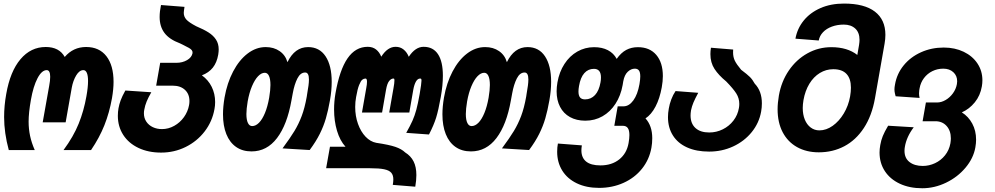

<svg xmlns="http://www.w3.org/2000/svg" viewBox="-20 -816 5440 1050"><path d="M2.5 -176Q2.5 -237.5 14 -301.5Q35.5 -425.5 92 -492.2Q148.5 -559 230 -559Q304 -559 334 -504.5Q380.5 -559 451 -559Q522.5 -559 561.8 -508.8Q601 -458.5 601 -368Q601 -329 592.5 -279.5Q578 -199 550.8 -130.8Q523.5 -62.5 478 4.5H327.5Q382 -69.5 410.2 -139.5Q438.5 -209.5 452.5 -289Q461.5 -338.5 461.5 -373Q461.5 -402 455 -417.2Q448.5 -432.5 436 -432.5Q414 -432.5 396.8 -403.8Q379.5 -375 372.5 -336.5L339 -147H213.5L249 -346.5Q254.5 -375.5 254.5 -396Q254.5 -432.5 235.5 -432.5Q208.5 -432.5 185.2 -388.2Q162 -344 149 -270Q136.5 -199 136.5 -151Q136.5 -111 144.5 -73Q152.5 -35 170 4.5H28Q2.5 -89.5 2.5 -176Z M624.5 -182.5Q624.5 -204.5 628 -224Q632 -246 639.8 -267.2Q647.5 -288.5 665.5 -321L807.5 -311.5Q791 -283 782 -261Q773 -239 769 -216Q767 -206.5 767 -196.5Q767 -170.5 780.2 -150.8Q793.5 -131 816 -120.5Q838.5 -110 865.5 -110Q901 -110 932.8 -127.8Q964.5 -145.5 986 -175.5Q1007.5 -205.5 1014 -241.5Q1016 -251.5 1016 -263.5Q1016 -302 991.2 -324.8Q966.5 -347.5 925 -347.5H834L856 -472.5H945Q977.5 -472.5 1003 -487.2Q1028.5 -502 1033 -525.5Q1034 -534.5 1029 -541.2Q1024 -548 1013.2 -554Q1002.5 -560 978.5 -572L964 -579Q906 -600.5 879.5 -635.8Q853 -671 853 -723.5Q853 -753.5 860.5 -788.5L989 -778.5Q985 -753.5 985 -745.5Q985 -725 999 -709.2Q1013 -693.5 1053 -672.5Q1094.5 -655 1120.5 -638.5Q1146.5 -622 1161.2 -599.5Q1176 -577 1176 -545.5Q1176 -534 1173.5 -517.5Q1166 -474 1144 -446.2Q1122 -418.5 1084 -404Q1119 -379 1137.8 -341Q1156.5 -303 1156.5 -258Q1156.5 -238 1153 -220Q1141 -151.5 1099.2 -97.2Q1057.5 -43 995.2 -12.2Q933 18.5 861 18.5Q791 18.5 737.2 -7Q683.5 -32.5 654 -78.2Q624.5 -124 624.5 -182.5Z M1199.5 -191Q1199.5 -232.5 1208 -282.5Q1222 -362.5 1255 -425.2Q1288 -488 1334.2 -523.2Q1380.5 -558.5 1433 -558.5Q1477.5 -558.5 1509.2 -536.5Q1541 -514.5 1552 -476Q1592 -558.5 1665 -558.5Q1727 -558.5 1760.5 -508Q1794 -457.5 1794 -368.5Q1794 -321 1784.5 -267.5Q1774.5 -211 1762.2 -168.8Q1750 -126.5 1729 -84.2Q1708 -42 1673.5 4.5L1525 -4.5Q1567.5 -62 1590.5 -100Q1613.5 -138 1630 -181.8Q1646.5 -225.5 1657.5 -287L1659.5 -300.5Q1664.5 -329 1667 -347.8Q1669.5 -366.5 1669.5 -381Q1669.5 -419.5 1649 -419.5Q1623 -419.5 1606.5 -387.2Q1590 -355 1581 -305.5L1574 -267.5Q1550.5 -134 1495 -61Q1439.5 12 1355.5 12Q1306 12 1271 -12.5Q1236 -37 1217.8 -82.5Q1199.5 -128 1199.5 -191ZM1452 -281.5Q1459 -323.5 1459 -351Q1459 -383.5 1451 -400.8Q1443 -418 1428 -418Q1409.5 -418 1391.2 -399Q1373 -380 1358 -344.5Q1343 -309 1334.5 -261.5Q1327.5 -219.5 1327.5 -192.5Q1327.5 -160.5 1335.8 -143.5Q1344 -126.5 1359 -126.5Q1378.5 -126.5 1396.5 -144.8Q1414.5 -163 1429 -198Q1443.5 -233 1452 -281.5Z M2131 165Q2131 142 2119.8 128.8Q2108.5 115.5 2081.5 109.8Q2054.5 104 2004.5 104H1763.5L1784.5 -13.5H1869.5Q1839 -47 1823 -100.8Q1807 -154.5 1807 -217.5Q1807 -261.5 1814.5 -305Q1837 -433.5 1880.5 -496.8Q1924 -560 1991 -560Q2018 -560 2036.5 -545.5Q2055 -531 2065 -506Q2099.5 -560 2143.5 -560Q2169 -560 2187.2 -545.2Q2205.5 -530.5 2215.5 -505.5Q2251.5 -560 2296.5 -560Q2348.5 -560 2375.2 -519.8Q2402 -479.5 2402 -402Q2402 -349 2390.5 -285.5Q2377.5 -212.5 2365 -172.2Q2352.5 -132 2326 -80.5L2201.5 -89.5Q2223.5 -128.5 2235.8 -156Q2248 -183.5 2256.8 -216Q2265.5 -248.5 2275 -301.5Q2285 -360 2285 -375Q2285 -382.5 2283.2 -384.5Q2281.5 -386.5 2277.5 -386.5Q2264.5 -386.5 2255 -370.5Q2245.5 -354.5 2240 -324.5L2218.5 -200.5H2108.5L2132 -334.5Q2137 -361 2137 -375.5Q2137 -382.5 2135.8 -384.5Q2134.5 -386.5 2131.5 -386.5Q2119 -386.5 2108 -372.8Q2097 -359 2091 -324.5L2069.5 -200.5H1959.5L1983 -334.5Q1987 -355 1987 -369Q1987 -386.5 1979 -386.5Q1969.5 -386.5 1961.2 -380Q1953 -373.5 1944 -351.2Q1935 -329 1927.5 -285.5Q1922.5 -259 1922.5 -231Q1922.5 -181 1937.8 -138.5Q1953 -96 1979.2 -68.5Q2005.5 -41 2037.5 -35Q2108 -24.5 2142.2 -12.8Q2176.5 -1 2195.5 17.5Q2226.5 36.5 2241.8 66.8Q2257 97 2257 141.5Q2257 170 2251 205L2128 195Q2131 178.5 2131 165Z M2399.5 -191Q2399.5 -232.5 2408 -282.5Q2422 -362.5 2455 -425.2Q2488 -488 2534.2 -523.2Q2580.5 -558.5 2633 -558.5Q2677.5 -558.5 2709.2 -536.5Q2741 -514.5 2752 -476Q2792 -558.5 2865 -558.5Q2927 -558.5 2960.5 -508Q2994 -457.5 2994 -368.5Q2994 -321 2984.5 -267.5Q2974.5 -211 2962.2 -168.8Q2950 -126.5 2929 -84.2Q2908 -42 2873.5 4.5L2725 -4.5Q2767.5 -62 2790.5 -100Q2813.5 -138 2830 -181.8Q2846.5 -225.5 2857.5 -287L2859.5 -300.5Q2864.5 -329 2867 -347.8Q2869.5 -366.5 2869.5 -381Q2869.5 -419.5 2849 -419.5Q2823 -419.5 2806.5 -387.2Q2790 -355 2781 -305.5L2774 -267.5Q2750.5 -134 2695 -61Q2639.5 12 2555.5 12Q2506 12 2471 -12.5Q2436 -37 2417.8 -82.5Q2399.5 -128 2399.5 -191ZM2652 -281.5Q2659 -323.5 2659 -351Q2659 -383.5 2651 -400.8Q2643 -418 2628 -418Q2609.5 -418 2591.2 -399Q2573 -380 2558 -344.5Q2543 -309 2534.5 -261.5Q2527.5 -219.5 2527.5 -192.5Q2527.5 -160.5 2535.8 -143.5Q2544 -126.5 2559 -126.5Q2578.5 -126.5 2596.5 -144.8Q2614.5 -163 2629 -198Q2643.5 -233 2652 -281.5Z M3027 14Q3027 -10.5 3031 -31L3162 -21Q3159.5 -5 3159.5 6Q3159.5 46.5 3185.5 67.5Q3211.5 88.5 3263.5 88.5Q3325.5 88.5 3366.5 55.8Q3407.5 23 3417.5 -33.5Q3422 -59 3422 -77.5Q3422 -103.5 3413.2 -115.8Q3404.5 -128 3386.5 -128H3339.5L3358 -234.5H3389.5Q3420 -234.5 3443.5 -266.8Q3467 -299 3477 -355.5Q3481.5 -382 3481.5 -398Q3481.5 -421 3474 -430.8Q3466.5 -440.5 3452 -440.5Q3431 -440.5 3413 -423.5Q3395 -406.5 3388.5 -371.5L3385 -350.5Q3374.5 -292.5 3346 -248.5Q3317.5 -204.5 3275 -180.2Q3232.5 -156 3181 -156Q3132.5 -156 3097 -175.8Q3061.5 -195.5 3042.8 -231.8Q3024 -268 3024 -316.5Q3024 -340 3028.5 -365.5Q3038.5 -422.5 3066.8 -466.2Q3095 -510 3137.2 -534Q3179.5 -558 3229 -558Q3273 -558 3304.5 -541.5Q3336 -525 3352.5 -494Q3376.5 -528 3404.8 -543Q3433 -558 3468.5 -558Q3533 -558 3569 -515.8Q3605 -473.5 3605 -400Q3605 -371.5 3599 -338.5Q3588 -277.5 3565 -233.5Q3542 -189.5 3510 -168.5Q3547 -128 3547 -60.5Q3547 -33 3542.5 -8.5Q3531 56.5 3491 106.5Q3451 156.5 3389.8 184Q3328.5 211.5 3256.5 211.5Q3186.5 211.5 3134.5 186.5Q3082.5 161.5 3054.8 116.8Q3027 72 3027 14ZM3264 -365.5Q3266.5 -378 3266.5 -392.5Q3266.5 -439.5 3228 -439.5Q3196.5 -439.5 3175.5 -416Q3154.5 -392.5 3146.5 -345.5Q3143.5 -328.5 3143.5 -315.5Q3143.5 -293.5 3152.2 -283Q3161 -272.5 3179.5 -272.5Q3212 -272.5 3234 -296.2Q3256 -320 3264 -365.5Z M3633 -175.5Q3633 -198 3637.5 -222.5Q3641.5 -247 3651 -272.2Q3660.5 -297.5 3674.5 -318L3798.5 -308.5Q3781 -276 3772.2 -255.2Q3763.5 -234.5 3759 -212.5Q3756.5 -196 3756.5 -184.5Q3756.5 -140.5 3783.2 -116Q3810 -91.5 3858.5 -91.5Q3898 -91.5 3932.8 -108.8Q3967.5 -126 3991 -156.5Q4014.5 -187 4021 -225.5Q4023 -236 4023 -248Q4023 -278.5 4006.8 -304.5Q3990.5 -330.5 3951.5 -370.5Q3910 -404.5 3887.5 -439Q3865 -473.5 3865 -520Q3865 -536.5 3868 -555L3989.5 -545Q3989 -539.5 3989 -529Q3989 -504 3998.5 -484.2Q4008 -464.5 4033 -434.5Q4067 -409 4081.2 -394.8Q4095.5 -380.5 4107.5 -358.5Q4146.5 -318 4146.5 -251Q4146.5 -227.5 4142.5 -206Q4131.5 -143.5 4091 -93.5Q4050.5 -43.5 3989.5 -15.2Q3928.5 13 3858 13Q3788 13 3737.5 -9.8Q3687 -32.5 3660 -75.2Q3633 -118 3633 -175.5Z M4232.5 -218.5Q4232.5 -252.5 4239.5 -293.5Q4253 -370.5 4294 -430.5Q4335 -490.5 4395.5 -524.2Q4456 -558 4526.5 -558Q4614 -558 4668.5 -515.5L4678 -570.5Q4680.5 -587 4680.5 -598Q4680.5 -638.5 4657 -660Q4633.5 -681.5 4594.5 -681.5Q4559 -681.5 4529.2 -670.5Q4499.5 -659.5 4480.8 -639.8Q4462 -620 4457.5 -594.5L4330 -604.5Q4340 -660 4375.2 -703.5Q4410.5 -747 4467 -771.8Q4523.5 -796.5 4595.5 -796.5Q4707 -796.5 4764.5 -752.5Q4822 -708.5 4822 -625.5Q4822 -602.5 4817.5 -577L4765 -278.5Q4748 -182.5 4704.2 -116Q4660.5 -49.5 4597.2 -16.2Q4534 17 4458 17Q4390 17 4339 -11.5Q4288 -40 4260.2 -93Q4232.5 -146 4232.5 -218.5ZM4629 -288.5Q4633.5 -315 4633.5 -336.5Q4633.5 -386 4609.2 -411.8Q4585 -437.5 4537 -437.5Q4497.5 -437.5 4463.5 -416.8Q4429.5 -396 4406.2 -357.8Q4383 -319.5 4374 -268.5Q4370 -244.5 4370 -225.5Q4370 -190 4381.2 -162.2Q4392.5 -134.5 4413.2 -118.8Q4434 -103 4461 -103Q4498.5 -103 4533.8 -128Q4569 -153 4594.5 -195.5Q4620 -238 4629 -288.5Z M4790 18Q4790 -0.5 4794 -23Q4798.5 -49 4807.8 -72Q4817 -95 4837 -128.5L4977 -120Q4937.5 -67.5 4928.5 -13Q4926.5 -2.5 4926.5 9Q4926.5 49 4954 70.2Q4981.5 91.5 5026.5 91.5Q5061 91.5 5093.2 76.5Q5125.5 61.5 5148 33.5Q5170.5 5.5 5177.5 -32Q5180 -48 5180 -59Q5180 -101 5156.8 -127Q5133.5 -153 5095.5 -153H5025.5L5043.5 -255.5H5104.5Q5128 -255.5 5151.2 -269Q5174.5 -282.5 5191.2 -305.5Q5208 -328.5 5213 -356Q5214.5 -363.5 5214.5 -371.5Q5214.5 -402 5193.5 -421.2Q5172.5 -440.5 5138.5 -440.5Q5106.5 -440.5 5079 -427Q5051.5 -413.5 5033 -389Q5014.5 -364.5 5009 -333Q5008.5 -331 5007.2 -322.5Q5006 -314 5006 -305Q5006 -293.5 5009 -280.5L4878 -289.5Q4877 -293.5 4874.2 -304.5Q4871.5 -315.5 4871.5 -327.5Q4871.5 -338 4874.5 -353.5Q4884.5 -412.5 4922 -458.5Q4959.5 -504.5 5016.8 -530.2Q5074 -556 5141 -556Q5202 -556 5250.2 -532.8Q5298.5 -509.5 5325.5 -468.8Q5352.5 -428 5352.5 -377Q5352.5 -361 5349.5 -343.5Q5341 -293.5 5311 -256.5Q5281 -219.5 5240 -201.5Q5276 -179 5297 -140.2Q5318 -101.5 5318 -52Q5318 -33 5314 -10Q5303.5 49.5 5260.2 101Q5217 152.5 5153.8 183Q5090.5 213.5 5023.5 213.5Q4954 213.5 4901 188.8Q4848 164 4819 119.8Q4790 75.5 4790 18Z"/></svg>

Font: JuliaMono ExtraBoldItalic
Style: Regular
Weight: 800
Italic angle: -9°
Monospace: yes
Designer: cormullion
Foundry: corm
Version: Version 0.049; ttfautohint (v1.8.4)